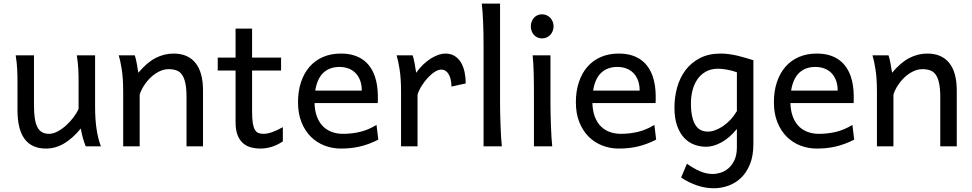

<svg xmlns="http://www.w3.org/2000/svg" viewBox="-20 -801 5323 1051"><path d="M449.2 0Q445.8 -8.3 441.9 -19.5Q438 -30.8 434.3 -43.5Q430.7 -56.2 427.5 -70.1Q424.3 -84 422.4 -97.7Q377.9 -43.5 330.8 -15.6Q283.7 12.2 231.9 12.2Q75.7 12.2 75.7 -197.8V-341.8Q75.7 -365.2 75.4 -384.3Q75.2 -403.3 74.2 -421.1Q73.2 -439 71.3 -457.5Q69.3 -476.1 65.9 -498H166V-227.1Q166 -185.5 170.2 -155.5Q174.3 -125.5 184.1 -106.2Q193.8 -86.9 209.7 -77.6Q225.6 -68.4 249 -68.4Q270.5 -68.4 294.9 -81.3Q319.3 -94.2 341.6 -114.3Q363.8 -134.3 382.1 -158.4Q400.4 -182.6 410.2 -205.1V-341.8Q410.2 -365.7 409.9 -385Q409.7 -404.3 408.7 -421.9Q407.7 -439.5 405.8 -457.5Q403.8 -475.6 400.4 -498H500.5V-219.7Q500.5 -148.4 508.5 -95Q516.6 -41.5 532.2 0Z M1001 0V-268.6Q1001 -314.5 994.9 -344.2Q988.8 -374 976.8 -391.4Q964.8 -408.7 946.5 -415.5Q928.2 -422.4 903.3 -422.4Q877 -422.4 851.8 -409.9Q826.7 -397.5 805.7 -377.7Q784.7 -357.9 768.6 -333Q752.4 -308.1 744.6 -283.2V0H654.3V-300.3Q654.3 -372.6 646.2 -422.6Q638.2 -472.7 629.9 -498H717.8Q720.7 -490.2 723.6 -477.8Q726.6 -465.3 729 -451.7Q731.4 -438 733.4 -424.8L737.3 -402.8Q783.7 -458.5 831.1 -483.2Q878.4 -507.8 930.2 -507.8Q1008.3 -507.8 1049.8 -456.8Q1091.3 -405.8 1091.3 -305.2V0Z M1171.9 -485.8H1269.5V-644.5H1359.9V-485.8H1518.6V-415H1359.9V-190.4Q1359.9 -152.8 1363.5 -128.9Q1367.2 -105 1374.8 -91.6Q1382.3 -78.1 1394 -73.2Q1405.8 -68.4 1422.4 -68.4Q1443.4 -68.4 1469.7 -77.6Q1496.1 -86.9 1528.3 -105V-26.9Q1494.6 -4.9 1463.9 3.7Q1433.1 12.2 1407.2 12.2Q1378.4 12.2 1353.5 5.6Q1328.6 -1 1309.8 -17.6Q1291 -34.2 1280.3 -61.8Q1269.5 -89.4 1269.5 -131.8V-415H1171.9Z M1701.7 -236.8Q1703.1 -193.8 1715.1 -162.1Q1727.1 -130.4 1747.8 -109.6Q1768.6 -88.9 1796.6 -78.6Q1824.7 -68.4 1857.9 -68.4Q1905.3 -68.4 1950.7 -79.1Q1996.1 -89.8 2041 -117.2L2050.8 -36.6Q2024.9 -23.4 2000 -14.2Q1975.1 -4.9 1950.2 1Q1925.3 6.8 1899.7 9.5Q1874 12.2 1845.7 12.2Q1798.8 12.2 1756.3 -4.2Q1713.9 -20.5 1681.6 -52.5Q1649.4 -84.5 1630.4 -131.8Q1611.3 -179.2 1611.3 -241.7Q1611.3 -302.2 1627.7 -351.3Q1644 -400.4 1674.3 -435.3Q1704.6 -470.2 1748 -489Q1791.5 -507.8 1845.7 -507.8Q1885.7 -507.8 1916.5 -498.3Q1947.3 -488.8 1969.7 -471.9Q1992.2 -455.1 2007.3 -432.6Q2022.5 -410.2 2031.5 -384.3Q2040.5 -358.4 2044.4 -330.3Q2048.3 -302.2 2048.3 -274.9V-255.9Q2048.3 -243.7 2047.9 -236.8ZM1838.4 -434.6Q1784.7 -434.6 1750.5 -403.1Q1716.3 -371.6 1705.6 -305.2H1960.4Q1960.4 -336.4 1951.4 -360.6Q1942.4 -384.8 1926 -401.4Q1909.7 -418 1887.2 -426.3Q1864.7 -434.6 1838.4 -434.6Z M2175.3 0V-300.3Q2175.3 -372.6 2167.2 -422.6Q2159.2 -472.7 2150.9 -498H2238.8Q2241.7 -490.2 2244.6 -477.8Q2247.6 -465.3 2250 -451.7Q2252.4 -438 2254.4 -424.8L2258.3 -402.8Q2275.9 -428.2 2296.6 -447.8Q2317.4 -467.3 2338.6 -480.7Q2359.9 -494.1 2380.1 -501Q2400.4 -507.8 2417 -507.8Q2447.8 -507.8 2469 -494.4Q2490.2 -481 2503.7 -458.3Q2517.1 -435.5 2523.2 -406Q2529.3 -376.5 2529.3 -344.2L2451.2 -327.1Q2451.2 -345.2 2447.8 -362.1Q2444.3 -378.9 2437.5 -391.8Q2430.7 -404.8 2420.2 -412.4Q2409.7 -419.9 2395 -419.9Q2379.4 -419.9 2360.4 -408Q2341.3 -396 2323 -376.5Q2304.7 -356.9 2289.1 -332.5Q2273.4 -308.1 2265.6 -283.2V0Z M2717.3 -231.9Q2717.3 -208.5 2718 -176.8Q2718.8 -145 2720 -112.3Q2721.2 -79.6 2722.9 -49.8Q2724.6 -20 2727.1 0H2627V-551.8Q2627 -623 2624.5 -680.9Q2622.1 -738.8 2617.2 -781.2H2717.3Z M2885.7 -656.7Q2885.7 -670.4 2890.1 -682.4Q2894.5 -694.3 2902.6 -703.4Q2910.6 -712.4 2921.9 -717.5Q2933.1 -722.7 2946.8 -722.7Q2960.4 -722.7 2972.2 -717.5Q2983.9 -712.4 2992.2 -703.4Q3000.5 -694.3 3005.4 -682.4Q3010.3 -670.4 3010.3 -656.7Q3010.3 -643.1 3005.4 -631.1Q3000.5 -619.1 2992.2 -610.1Q2983.9 -601.1 2972.2 -595.9Q2960.4 -590.8 2946.8 -590.8Q2933.1 -590.8 2921.9 -595.9Q2910.6 -601.1 2902.6 -610.1Q2894.5 -619.1 2890.1 -631.1Q2885.7 -643.1 2885.7 -656.7ZM2993.2 -231.9Q2993.2 -208.5 2993.9 -176.5Q2994.6 -144.5 2995.8 -111.8Q2997.1 -79.1 2998.8 -49.3Q3000.5 -19.5 3002.9 0H2902.8V-258.8Q2902.8 -294.4 2902.6 -329.1Q2902.3 -363.8 2901.6 -394.8Q2900.9 -425.8 2899.4 -452.4Q2897.9 -479 2895.5 -498H2993.2Z M3222.7 -236.8Q3224.1 -193.8 3236.1 -162.1Q3248 -130.4 3268.8 -109.6Q3289.6 -88.9 3317.6 -78.6Q3345.7 -68.4 3378.9 -68.4Q3426.3 -68.4 3471.7 -79.1Q3517.1 -89.8 3562 -117.2L3571.8 -36.6Q3545.9 -23.4 3521 -14.2Q3496.1 -4.9 3471.2 1Q3446.3 6.8 3420.7 9.5Q3395 12.2 3366.7 12.2Q3319.8 12.2 3277.3 -4.2Q3234.9 -20.5 3202.6 -52.5Q3170.4 -84.5 3151.4 -131.8Q3132.3 -179.2 3132.3 -241.7Q3132.3 -302.2 3148.7 -351.3Q3165 -400.4 3195.3 -435.3Q3225.6 -470.2 3269 -489Q3312.5 -507.8 3366.7 -507.8Q3406.7 -507.8 3437.5 -498.3Q3468.3 -488.8 3490.7 -471.9Q3513.2 -455.1 3528.3 -432.6Q3543.5 -410.2 3552.5 -384.3Q3561.5 -358.4 3565.4 -330.3Q3569.3 -302.2 3569.3 -274.9V-255.9Q3569.3 -243.7 3568.8 -236.8ZM3359.4 -434.6Q3305.7 -434.6 3271.5 -403.1Q3237.3 -371.6 3226.6 -305.2H3481.4Q3481.4 -336.4 3472.4 -360.6Q3463.4 -384.8 3447 -401.4Q3430.7 -418 3408.2 -426.3Q3385.7 -434.6 3359.4 -434.6Z M4013.7 -405.3Q4002 -409.7 3988.8 -413.3Q3975.6 -417 3961.9 -419.4Q3948.2 -421.9 3935.3 -423.3Q3922.4 -424.8 3911.1 -424.8Q3871.1 -424.8 3842.8 -408.4Q3814.5 -392.1 3796.6 -365.5Q3778.8 -338.9 3770.5 -305.2Q3762.2 -271.5 3762.2 -236.8Q3762.2 -191.4 3769.3 -161.4Q3776.4 -131.3 3788.8 -113.5Q3801.3 -95.7 3818.1 -88.1Q3835 -80.6 3855 -80.6Q3873.5 -80.6 3894.5 -88.1Q3915.5 -95.7 3936.8 -109.9Q3958 -124 3977.8 -145Q3997.6 -166 4013.7 -192.9ZM4104 -12.2Q4104 52.2 4085.2 98.1Q4066.4 144 4035.9 173.1Q4005.4 202.1 3966.3 215.8Q3927.2 229.5 3886.7 229.5Q3839.8 229.5 3793.7 213.4Q3747.6 197.3 3708.5 170.9L3740.2 95.2Q3774.9 120.1 3810.1 135.7Q3845.2 151.4 3881.8 151.4Q3900.9 151.4 3923.8 144.5Q3946.8 137.7 3966.8 120.8Q3986.8 104 4000.2 75.7Q4013.7 47.4 4013.7 4.9V-95.2Q3994.6 -71.3 3973.4 -53Q3952.1 -34.7 3930.4 -22.5Q3908.7 -10.3 3887 -3.9Q3865.2 2.4 3845.2 2.4Q3811.5 2.4 3780.3 -9.3Q3749 -21 3724.9 -46.6Q3700.7 -72.3 3686.3 -113.3Q3671.9 -154.3 3671.9 -212.4Q3671.9 -268.6 3686.5 -321.8Q3701.2 -375 3731.9 -416.3Q3762.7 -457.5 3810.8 -482.7Q3858.9 -507.8 3925.8 -507.8Q3947.8 -507.8 3970.9 -504.6Q3994.1 -501.5 4017.1 -496.1Q4040 -490.7 4062 -484.1Q4084 -477.5 4104 -471.2Z M4306.6 -236.8Q4308.1 -193.8 4320.1 -162.1Q4332 -130.4 4352.8 -109.6Q4373.5 -88.9 4401.6 -78.6Q4429.7 -68.4 4462.9 -68.4Q4510.3 -68.4 4555.7 -79.1Q4601.1 -89.8 4646 -117.2L4655.8 -36.6Q4629.9 -23.4 4605 -14.2Q4580.1 -4.9 4555.2 1Q4530.3 6.8 4504.6 9.5Q4479 12.2 4450.7 12.2Q4403.8 12.2 4361.3 -4.2Q4318.8 -20.5 4286.6 -52.5Q4254.4 -84.5 4235.4 -131.8Q4216.3 -179.2 4216.3 -241.7Q4216.3 -302.2 4232.7 -351.3Q4249 -400.4 4279.3 -435.3Q4309.6 -470.2 4353 -489Q4396.5 -507.8 4450.7 -507.8Q4490.7 -507.8 4521.5 -498.3Q4552.2 -488.8 4574.7 -471.9Q4597.2 -455.1 4612.3 -432.6Q4627.4 -410.2 4636.5 -384.3Q4645.5 -358.4 4649.4 -330.3Q4653.3 -302.2 4653.3 -274.9V-255.9Q4653.3 -243.7 4652.8 -236.8ZM4443.4 -434.6Q4389.6 -434.6 4355.5 -403.1Q4321.3 -371.6 4310.5 -305.2H4565.4Q4565.4 -336.4 4556.4 -360.6Q4547.4 -384.8 4531 -401.4Q4514.6 -418 4492.2 -426.3Q4469.7 -434.6 4443.4 -434.6Z M5127 0V-268.6Q5127 -314.5 5120.8 -344.2Q5114.7 -374 5102.8 -391.4Q5090.8 -408.7 5072.5 -415.5Q5054.2 -422.4 5029.3 -422.4Q5002.9 -422.4 4977.8 -409.9Q4952.6 -397.5 4931.6 -377.7Q4910.6 -357.9 4894.5 -333Q4878.4 -308.1 4870.6 -283.2V0H4780.3V-300.3Q4780.3 -372.6 4772.2 -422.6Q4764.2 -472.7 4755.9 -498H4843.8Q4846.7 -490.2 4849.6 -477.8Q4852.5 -465.3 4855 -451.7Q4857.4 -438 4859.4 -424.8L4863.3 -402.8Q4909.7 -458.5 4957 -483.2Q5004.4 -507.8 5056.2 -507.8Q5134.3 -507.8 5175.8 -456.8Q5217.3 -405.8 5217.3 -305.2V0Z"/></svg>

Font: Andika FrenchTight
Style: Regular
Weight: 400
Designer: Victor Gaultney, Annie Olsen, Julie Remington, Don Collingsworth, Eric Hays, Becca Hirsbrunner
Foundry: SIL International
Version: Version 5.000 ; Dig1 Dig4Opn Dig7 LnSpcTght